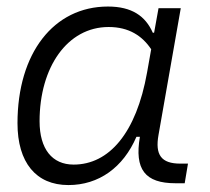

<svg xmlns="http://www.w3.org/2000/svg" viewBox="-20 -542 626 573"><path d="M439.9 -444.3H436C414.1 -494.1 373.5 -522.5 302.2 -522.5C140.1 -522.5 32.2 -383.3 32.2 -174.3C32.2 -57.1 87.4 10.3 184.1 10.3C274.9 10.3 347.7 -42 387.2 -133.8H397.5C380.9 -36.6 412.6 4.9 503.9 4.9H531.2L541 -53.7H518.1C460.9 -53.7 442.4 -80.1 453.1 -139.6L519.5 -517.6H453.1ZM304.2 -461.4C365.2 -461.4 404.8 -434.6 431.2 -395L418.9 -325.7C386.7 -144.5 305.2 -50.8 199.7 -50.8C135.7 -50.8 98.1 -97.2 98.1 -180.2C98.1 -340.8 180.7 -461.4 304.2 -461.4Z"/></svg>

Font: Cascadia Mono NF Light
Style: Italic
Weight: 300
Italic angle: -10°
Monospace: yes
Designer: Aaron Bell
Foundry: Saja Typeworks
Version: Version 2404.023